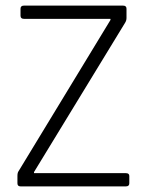

<svg xmlns="http://www.w3.org/2000/svg" viewBox="-20 -663 522 683"><path d="M42 -11V-37Q42 -49 46 -54L373 -592V-596H65Q53 -596 53 -607V-632Q53 -643 65 -643H418Q430 -643 430 -632V-599Q430 -590 425 -582L101 -51V-47H428Q440 -47 440 -37V-11Q440 0 428 0H53Q42 0 42 -11Z"/></svg>

Font: Rajdhani
Style: Regular
Weight: 400
Designer: Satya Rajpurohit, Jyotish Sonowal
Foundry: Indian Type Foundry
Version: Version 1.201 February 1, 2022